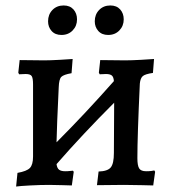

<svg xmlns="http://www.w3.org/2000/svg" viewBox="-20 -677 629 703"><path d="M548 -48 541 2Q531 2 500.5 1Q470 0 434 0L335 1L341 -49Q374 -50 385.5 -64Q397 -78 397 -117L398 -301Q282 -185 187 -76Q189 -61 196.5 -55.5Q204 -50 219 -50Q229 -50 236.5 -51Q244 -52 247 -52L250 -48L243 2Q234 2 209 1Q184 0 160 0Q129 0 90.5 2Q52 4 39 6L44 -44Q78 -50 89.5 -62Q101 -74 101 -104V-368Q101 -391 96 -398.5Q91 -406 74 -406L50 -405L47 -411L52 -457L142 -456Q164 -456 199.5 -458Q235 -460 246 -461L242 -409Q213 -404 204.5 -395.5Q196 -387 195 -357Q188 -212 187 -156Q291 -260 397 -380Q396 -395 389.5 -400.5Q383 -406 368 -406L345 -405L342 -411L347 -457L438 -456Q461 -456 497 -458Q533 -460 544 -461L540 -410Q512 -406 503 -398.5Q494 -391 492 -371Q483 -178 483 -98Q483 -71 489.5 -60.5Q496 -50 515 -50Q526 -50 534 -51Q542 -52 545 -53ZM156 -599Q156 -624 172 -640.5Q188 -657 213 -657Q236 -657 249 -642.5Q262 -628 262 -606Q262 -582 246 -565.5Q230 -549 205 -549Q182 -549 169 -563.5Q156 -578 156 -599ZM327 -599Q327 -624 343 -640.5Q359 -657 384 -657Q407 -657 420 -642.5Q433 -628 433 -606Q433 -582 417 -565.5Q401 -549 376 -549Q353 -549 340 -563.5Q327 -578 327 -599Z"/></svg>

Font: Alegreya Medium
Style: Regular
Weight: 500
Designer: Juan Pablo del Peral
Foundry: Huerta Tipografica
Version: Version 2.007; ttfautohint (v1.6)